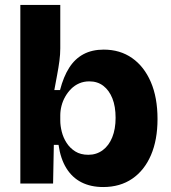

<svg xmlns="http://www.w3.org/2000/svg" viewBox="-20 -740 688 774"><path d="M396 14Q346 14 308.5 -5Q271 -24 247.5 -62Q224 -100 216 -156H197L194 0H62V-259V-720H223V-545Q223 -521 219.5 -494.5Q216 -468 210.5 -439Q205 -410 199 -377H222Q236 -431 259 -467Q282 -503 316.5 -521.5Q351 -540 398 -540Q464 -540 512.5 -506Q561 -472 588 -409.5Q615 -347 615 -260Q615 -176 588.5 -114.5Q562 -53 513 -19.5Q464 14 396 14ZM336 -116Q369 -116 394 -134.5Q419 -153 432.5 -186.5Q446 -220 446 -265Q446 -311 433 -343.5Q420 -376 396.5 -394Q373 -412 340 -412Q318 -412 299.5 -404Q281 -396 267 -382Q253 -368 243 -350.5Q233 -333 228 -313.5Q223 -294 223 -275V-254Q223 -233 229 -209Q235 -185 248.5 -164Q262 -143 283.5 -129.5Q305 -116 336 -116Z"/></svg>

Font: Bricolage Grotesque ExtraBold
Style: Regular
Weight: 800
Designer: Mathieu Triay
Foundry: Atelier Triay
Version: Version 1.001;gftools[0.9.33.dev8+g029e19f]